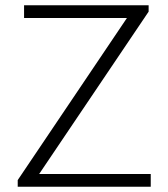

<svg xmlns="http://www.w3.org/2000/svg" viewBox="-20 -706 636 726"><path d="M47 0V-25L460 -638H71V-686H542V-662L128 -48H550V0Z"/></svg>

Font: Chivo Medium Thin
Style: Regular
Weight: 250
Version: Version 2.002